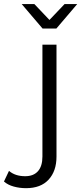

<svg xmlns="http://www.w3.org/2000/svg" viewBox="-110 -751 410 969"><path d="M21.4 198.7Q-10.9 198.7 -40.6 190.5Q-70.3 182.4 -90 165.1L-64.6 111.4Q-33.5 138.3 17 138.3Q59.1 138.3 81.6 113Q104.1 87.7 104.1 38.9V-525.5H175.1V39.4Q175.1 112.3 135.4 155.5Q95.7 198.7 21.4 198.7ZM104.8 -607 -0.6 -730.6H63.3L163.7 -625H115.5L216 -730.6H279.8L174.5 -607Z"/></svg>

Font: Montserrat Thin
Style: Regular
Weight: 100
Designer: Julieta Ulanovsky
Foundry: Julieta Ulanovsky
Version: Version 9.000